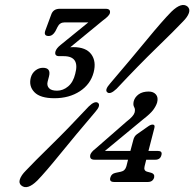

<svg xmlns="http://www.w3.org/2000/svg" viewBox="-20 -736 785 776"><path d="M519 -171Q522.5 -185.5 533.5 -193.5L577 -224Q588.5 -232.5 596.5 -232.5Q607.5 -232.5 604 -219L580 -126H618Q637 -126 632.5 -109.5Q628 -90.5 608 -90.5H571L564.5 -64.5Q559.5 -46 575 -42L591.5 -37.5Q606 -33 603 -18.5Q597.5 -0.5 577.5 -0.5H441.5Q420.5 -0.5 426 -18.5Q430 -34 447.5 -37.5L468.5 -42Q486 -45.5 491 -64.5L497.5 -90.5H362Q340.5 -90.5 345 -110.5Q346.5 -115.5 351.5 -121.8Q356.5 -128 367 -136L492.5 -245.5Q519.5 -266 524 -281Q527.5 -294.5 522.2 -303.2Q517 -312 520.5 -327Q525 -343.5 540.5 -354.8Q556 -366 581 -366Q600 -366 610.2 -354.2Q620.5 -342.5 615 -321.5Q610.5 -307 599 -291.5Q587.5 -276 557 -252.5L404 -126H507ZM451 -377Q425 -352.5 413.5 -363Q402 -372.5 425 -398.5Q512 -500.5 574.2 -576.2Q636.5 -652 673 -689Q714.5 -729 738 -709.5Q749 -699.5 743.5 -683.5Q738 -667.5 719.5 -649Q685 -612.5 613.8 -543.5Q542.5 -474.5 451 -377ZM338.5 -305.5Q363.5 -330 376.5 -320Q388 -309.5 365 -283.5Q284 -188.5 224 -114.5Q164 -40.5 131 -6.5Q90 34 66 13.5Q55 4.5 60.5 -11.8Q66 -28 84.5 -46.5Q116.5 -80.5 185.2 -147.8Q254 -215 338.5 -305.5ZM358.5 -443.5Q346 -395.5 302.8 -367.2Q259.5 -339 200 -339Q142.5 -339 119 -363.5Q95.5 -388 104.5 -422.5Q109.5 -440.5 123.2 -451.2Q137 -462 153.5 -462Q187 -462 178 -427L172.5 -406Q168.5 -390.5 177.8 -380Q187 -369.5 210.5 -369.5Q235 -369.5 255.5 -386.8Q276 -404 284 -437.5Q303.5 -509 237.5 -509H219.5Q199.5 -509 204 -527.5Q207.5 -540.5 225 -554.5L337 -645.5H241Q221.5 -645.5 212.5 -627L204 -610Q193 -590.5 176.5 -590.5Q155 -590.5 163.5 -613.5L187 -677Q195 -700.5 221.5 -700.5H407Q428.5 -700.5 424 -682Q420.5 -671 395.5 -653L264 -545Q270 -545.5 276.5 -545.5Q327.5 -545.5 348.8 -516.8Q370 -488 358.5 -443.5Z"/></svg>

Font: Fraunces 144pt SuperSoft
Style: Italic
Weight: 400
Italic angle: -16°
Version: Version 1.000;[b76b70a41]